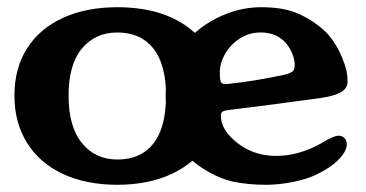

<svg xmlns="http://www.w3.org/2000/svg" viewBox="-20 -502 1013 532"><path d="M544 -34Q494 -65 466.5 -115.5Q439 -166 439 -237Q439 -308 478.5 -364Q518 -420 579 -451Q640 -482 703 -482Q759 -482 795.5 -468.5Q832 -455 865 -429Q888 -411 903.5 -388Q919 -365 928 -342Q936 -323 939.5 -308Q943 -293 943 -276Q943 -260 930 -250Q912 -237 872 -231Q852 -228 739 -213L620 -198Q602 -196 597 -193Q592 -190 592 -181Q592 -143 635 -108Q657 -90 684.5 -80Q712 -70 746 -70Q808 -70 872 -106Q874 -107 876 -108.5Q878 -110 880 -111Q891 -117 901 -121.5Q911 -126 918 -126Q928 -126 934.5 -119.5Q941 -113 941 -102Q941 -88 928 -71Q906 -42 856 -18Q831 -6 792.5 2Q754 10 718 10Q667 10 627 1.5Q587 -7 544 -34ZM764 -294Q787 -299 792.5 -306Q798 -313 796 -331Q794 -344 788 -357.5Q782 -371 772 -383Q746 -412 702 -412Q670 -412 644 -395Q618 -378 603.5 -352.5Q589 -327 589 -301Q589 -282 592 -275Q595 -268 608 -269Q647 -273 686.5 -279.5Q726 -286 764 -294ZM20 -237Q20 -313 55 -368Q90 -423 154.5 -452.5Q219 -482 305 -482Q436 -482 513 -417Q590 -352 590 -237Q590 -161 555 -105.5Q520.1 -50 455.6 -20Q391 10 305 10Q219 10 154.4 -20Q89.9 -50 55 -106Q20 -162 20 -237ZM440 -237Q440 -324 404.7 -368Q369.4 -412 305 -412Q244 -412 207 -367.6Q170 -323.2 170 -237.1Q170 -151 207 -105.5Q244 -60 306 -60Q370.4 -60 405.2 -104.5Q440 -148.9 440 -237Z"/></svg>

Font: Raigarh
Style: Regular
Weight: 400
Designer: jaikishan Patel
Foundry: MagicType
Version: Version 1.000;FEAKit 1.0